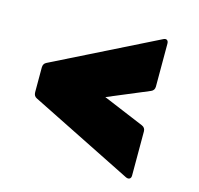

<svg xmlns="http://www.w3.org/2000/svg" viewBox="-87 -688 773 745"><g transform="rotate(15 300.0 -315.0)"><path d="M501 -50Q501 -40 495 -36.5Q489 -33 480 -37L67 -243Q54 -249 54 -265V-364Q54 -380 67 -386L480 -592Q489 -597 495 -593.5Q501 -590 501 -579V-407Q501 -392 487 -386L322 -317L487 -248Q501 -242 501 -227Z"/></g></svg>

Font: LINE Seed Sans App Heavy
Style: Regular
Weight: 900
Designer: LINE VX Design & Dalton Maag Ltd & Sandoll Inc
Foundry: Dalton Maag Ltd
Version: Version 1.003